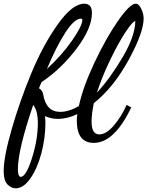

<svg xmlns="http://www.w3.org/2000/svg" viewBox="-86 -740 798 1040"><path d="M412 -670Q412 -587 329 -477Q246 -367 139 -295Q138 -292 133 -281Q128 -270 125 -262Q145 -250 148 -228Q164 -134 240 -134Q286 -134 341 -165Q363 -268 426 -401.5Q489 -535 553.5 -627.5Q618 -720 649 -720Q666 -720 679 -692.5Q692 -665 692 -640Q692 -564 610.5 -415Q529 -266 422 -181Q410 -121 410 -81Q410 -12 452 -12Q489 -12 530 -59.5Q571 -107 600 -172L625 -158Q533 34 422 34Q330 34 330 -87Q330 -102 333 -122Q279 -96 226 -96Q192 -96 158 -111Q158 -98 160 -76Q160 8 138 90.5Q116 173 78.5 226.5Q41 280 -1 280Q-25 280 -45.5 259Q-66 238 -66 186Q-66 110 -22.5 -41Q21 -192 83.5 -343Q146 -494 226 -607Q306 -720 370 -720Q412 -720 412 -670ZM119 -74Q119 -139 94 -172Q11 72 11 175Q11 218 26 218Q55 218 87 117Q119 16 119 -74ZM647 -626Q634 -626 595.5 -568.5Q557 -511 511.5 -417Q466 -323 439 -238Q511 -316 578.5 -430.5Q646 -545 647 -626ZM352 -639Q317 -639 268 -563.5Q219 -488 168 -366Q251 -443 305.5 -522Q360 -601 360 -632Q360 -639 352 -639Z"/></svg>

Font: Dancing Script
Style: Bold
Weight: 700
Designer: Pablo Impallari
Foundry: Pablo Impallari. www.impallari.com Igino Marini. www.ikern.com
Version: Version 1.002